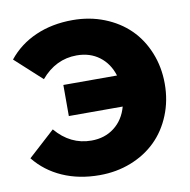

<svg xmlns="http://www.w3.org/2000/svg" viewBox="-81 -794 880 888"><g transform="rotate(-10 359.0 -350.0)"><path d="M316.9 14.2Q220.2 14.2 142.8 -20Q65.4 -54.2 14.2 -118.2L139.2 -231.9Q208.5 -149.9 307.1 -149.9Q370.1 -149.9 414.8 -184.6Q459.5 -219.2 476.1 -279.8H223.1V-425.8H475.1Q457 -483.9 413.1 -516.8Q369.1 -549.8 307.1 -549.8Q208.5 -549.8 139.2 -467.8L14.2 -582Q65.4 -646 142.8 -679.9Q220.2 -713.9 316.9 -713.9Q396.5 -713.9 465.1 -686.8Q533.7 -659.7 582.3 -612.1Q630.9 -564.5 658.4 -496.6Q686 -428.7 686 -350.1Q686 -271.5 658.4 -203.6Q630.9 -135.7 582.3 -87.9Q533.7 -40 465.1 -12.9Q396.5 14.2 316.9 14.2Z"/></g></svg>

Font: Montserrat ExtraBold
Style: Regular
Weight: 800
Designer: Julieta Ulanovsky
Foundry: Julieta Ulanovsky
Version: Version 9.000